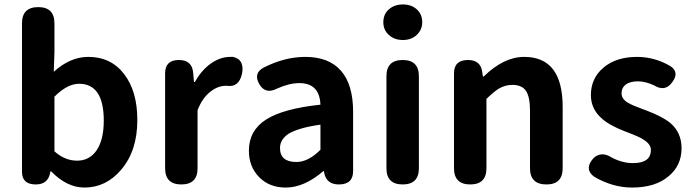

<svg xmlns="http://www.w3.org/2000/svg" viewBox="-20 -830 3120 864"><path d="M360 14Q281 14 210 -59H207L205 -49Q194 0 141 0Q79 0 79 -57V-399V-725Q79 -798 152 -798Q225 -798 225 -725V-597L222 -507Q296 -574 377 -574Q480 -574 539 -496Q598 -419 598 -290Q598 -151 525 -66Q457 14 360 14ZM327 -107Q381 -107 413 -151Q447 -199 447 -287Q447 -453 336 -453Q283 -453 225 -395V-272V-149Q272 -107 327 -107Z M796 0Q723 0 723 -73V-280V-500Q723 -560 785 -560Q843 -560 849 -505L853 -461H857Q887 -515 930 -545Q972 -574 1016 -574Q1023 -574 1029 -574Q1056 -568 1066 -547Q1075 -527 1069 -498Q1055 -435 1000 -444Q999 -444 998 -444Q961 -444 929 -419Q891 -391 869 -334V-73Q869 0 796 0Z M1266 14Q1192 14 1146 -33Q1100 -80 1100 -152Q1100 -242 1176.5 -291.5Q1253 -341 1422 -359Q1418 -456 1327 -456Q1281 -456 1226 -431Q1173 -404 1146 -453Q1120 -500 1165 -525Q1260 -574 1354 -574Q1460 -574 1514.5 -511.5Q1569 -449 1569 -327V-163V-60Q1569 0 1505 0Q1449 0 1439 -52L1438 -60H1435Q1349 14 1266 14ZM1314 -101Q1367 -101 1422 -156V-269Q1327 -256 1280 -229Q1240 -203 1240 -164Q1240 -101 1314 -101Z M1792 0Q1719 0 1719 -73V-487Q1719 -560 1792 -560Q1865 -560 1865 -487V-280V-73Q1865 0 1792 0ZM1793 -650Q1755 -650 1730 -672.5Q1705 -695 1705 -730Q1705 -766 1730 -788Q1755 -810 1793 -810Q1831 -810 1855.5 -788Q1880 -766 1880 -730Q1880 -696 1855.5 -673Q1831 -650 1793 -650Z M2096 0Q2023 0 2023 -73V-280V-500Q2023 -560 2086 -560Q2143 -560 2150 -506L2153 -486H2157Q2247 -574 2339 -574Q2512 -574 2512 -349V-73Q2512 0 2439 0Q2365 0 2365 -73V-331Q2365 -395 2346.5 -421.5Q2328 -448 2286 -448Q2254 -448 2226 -432Q2204 -419 2169 -385V-73Q2169 0 2096 0Z M2824 14Q2738 14 2655 -34Q2611 -65 2643 -109Q2660 -132 2683.5 -135Q2707 -138 2731 -122Q2780 -96 2828 -96Q2909 -96 2909 -155Q2909 -181 2877 -201Q2858 -214 2805 -234Q2796 -237 2792 -239Q2724 -265 2689 -296Q2639 -339 2639 -402Q2639 -478 2696 -526Q2753 -574 2847 -574Q2925 -574 2996 -533Q3039 -505 3005 -460Q2973 -415 2923 -446Q2884 -464 2851 -464Q2815 -464 2795 -449Q2777 -435 2777 -410Q2777 -385 2805 -368Q2823 -357 2872 -339Q2885 -334 2891 -332Q2964 -304 2997 -276Q3047 -233 3047 -163Q3047 -86 2990 -38Q2930 14 2824 14Z"/></svg>

Font: GenSenRounded TW B
Style: Regular
Weight: 700
Version: Version 1.501;PS 1;hotconv 16.6.51;makeotf.lib2.5.65220